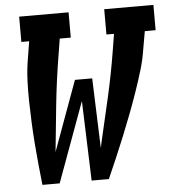

<svg xmlns="http://www.w3.org/2000/svg" viewBox="-52 -783 751 832"><g transform="rotate(-5 323.0 -367.5)"><path d="M99 0Q94 -45 89.5 -90.5Q85 -136 81.5 -181.5Q78 -227 76 -273Q74 -319 73 -365Q72 -411 74 -458Q76 -505 84 -551L96 -625H62V-735H277V-625H229L217 -551Q200 -448 189 -344Q178 -240 168 -137L279 -441H354L365 -137L370 -161Q393 -258 415 -355.5Q437 -453 453 -551L465 -625H432V-735H646V-625H599L586 -551Q579 -504 565 -457.5Q551 -411 535 -365Q519 -319 501.5 -273Q484 -227 465.5 -181.5Q447 -136 427.5 -90.5Q408 -45 388 0H313L301 -347L174 0Z"/></g></svg>

Font: Iosevka Curly Slab XBdExObl
Style: Regular
Weight: 800
Width: 7
Italic angle: -9°
Monospace: yes
Designer: Belleve Invis
Foundry: Belleve Invis
Version: Version 11.1.0; ttfautohint (v1.8.3)